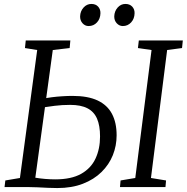

<svg xmlns="http://www.w3.org/2000/svg" viewBox="-20 -948 946 973"><path d="M270 5Q249 5 222.2 3.8Q195.5 2.5 169.8 1.2Q144 0 123.5 0H3L7 -33.5L81 -46L168.5 -694.5L106.5 -704.5L110.5 -743H336.5L333 -704.5L247.5 -694.5L159 -47.5Q181.5 -43.5 209.2 -41.2Q237 -39 259.5 -39Q341.5 -39 391.5 -67.2Q441.5 -95.5 464.2 -144.8Q487 -194 487 -256.5Q487 -311 471.8 -346.5Q456.5 -382 423.2 -399.2Q390 -416.5 335.5 -416.5Q295 -416.5 257 -411.8Q219 -407 194 -403L198.5 -447.5Q217 -452 242.5 -455.2Q268 -458.5 295.5 -460.2Q323 -462 347.5 -462Q425.5 -462 474.8 -438.8Q524 -415.5 547.5 -371Q571 -326.5 571 -262.5Q571 -209.5 551.8 -161.5Q532.5 -113.5 494.2 -76Q456 -38.5 400 -16.8Q344 5 270 5ZM588 0 591 -33.5 665.5 -46 748 -694.5 679 -704.5 683.5 -743H906.5L902.5 -704.5L827 -694.5L745 -46L821.5 -33.5L818.5 0ZM429 -816Q411 -816 398.2 -830.2Q385.5 -844.5 386 -865.5Q387 -891.5 403.5 -909.8Q420 -928 443 -928Q465 -928 477.2 -914.5Q489.5 -901 489 -881Q488.5 -853 471.5 -834.5Q454.5 -816 429 -816ZM602.5 -816Q584.5 -816 571.5 -830.2Q558.5 -844.5 559 -865.5Q560 -891.5 576.2 -909.8Q592.5 -928 615.5 -928Q637.5 -928 650 -914.5Q662.5 -901 662 -881Q661.5 -853 644.5 -834.5Q627.5 -816 602.5 -816Z"/></svg>

Font: Merriweather 28pt Light
Style: Italic
Weight: 300
Italic angle: -7.8°
Version: Version 2.101